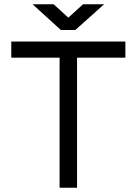

<svg xmlns="http://www.w3.org/2000/svg" viewBox="-20 -881 642 902"><path d="M260 -610H33V-686H569V-610H342V1H260ZM232 -861 301 -798 370 -861H469L334 -740H266L133 -861Z"/></svg>

Font: Bellota Text
Style: Bold
Weight: 700
Designer: Kemie Guaida
Foundry: Kemie Guaida
Version: Version 4.001